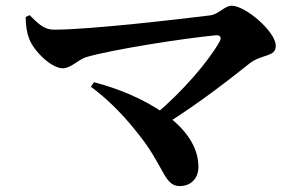

<svg xmlns="http://www.w3.org/2000/svg" viewBox="-20 -671 1040 658"><path d="M509 -275.9 545.7 -244.1C667.1 -320.5 768.3 -400.4 835.7 -454C879.2 -487 925.1 -474.6 925.1 -514.4C925.1 -561.7 822 -651.3 774.2 -651.3C748.7 -651.3 730.1 -621.8 700 -618.3C599.7 -605.9 289.9 -569.3 165.1 -569.3C131.1 -569.3 111.6 -589.1 81.5 -619.1L68 -612.8C68.1 -581.4 72.9 -555.1 80.4 -536.8C97.2 -494.6 156.4 -437 195.1 -437C223 -437 248.8 -466.9 274.7 -475C360.8 -500.6 605 -539.1 719.5 -550.1C735.1 -551.6 740.3 -542.2 732.6 -528.3C692.6 -458.5 607.1 -358.4 509 -275.9ZM595.7 -33.3C631.8 -33.3 660 -56.9 660 -99.4C660 -244 465.3 -347 302 -389.3L291.4 -373.7C335.3 -341.5 391.6 -291.5 451.2 -215.3C542.3 -104.2 541.2 -33.3 595.7 -33.3Z"/></svg>

Font: Source Han Serif TW VF
Style: Regular
Weight: 250
Designer: Ryoko NISHIZUKA 西塚涼子 (kana & ideographs); Frank Grießhammer (Latin, Greek & Cyrillic); Wenlong ZHANG 张文龙 (bopomofo); San
Foundry: Adobe
Version: Version 2.002;hotconv 1.1.0;makeotfexe 2.6.0